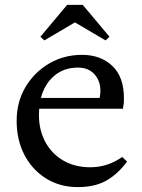

<svg xmlns="http://www.w3.org/2000/svg" viewBox="-20 -754 581 784"><path d="M298 10Q225 10 168.5 -25Q112 -60 80 -121Q48 -182 48 -261Q48 -337 83.5 -397.5Q119 -458 179.5 -494Q240 -530 315 -530Q391 -530 438.5 -485Q486 -440 486 -354Q486 -348 486 -341.5Q486 -335 484 -324L482 -310H140Q139 -297 139 -284Q139 -223 165 -174.5Q191 -126 238.5 -98.5Q286 -71 349 -71Q419 -71 479 -113L499 -94Q457 -39 410.5 -14.5Q364 10 298 10ZM298 -478Q241 -478 201.5 -444.5Q162 -411 147 -354H387Q390 -369 390 -383Q390 -424 365.5 -451Q341 -478 298 -478ZM161 -589 145 -604 254 -734H318L427 -604L411 -589L287 -662H285Z"/></svg>

Font: Hedvig Letters Serif 12pt
Style: Regular
Weight: 400
Designer: Alexander Örn & Tor Weibull
Foundry: Kanon Foundry
Version: Version 1.000; ttfautohint (v1.8.4.7-5d5b)